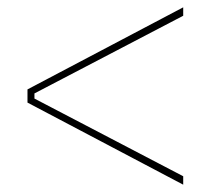

<svg xmlns="http://www.w3.org/2000/svg" viewBox="-20 -587 590 524"><path d="M480 -83V-106L74 -318V-332L480 -544V-567L55 -343V-307Z"/></svg>

Font: Fixel Variable
Style: Regular
Weight: 100
Width: 3
Designer: AlfaBravo + MacPaw
Foundry: Kyrylo Tkachov, Marchela Mozhyna, Serhii Makarenko, Maria Weinstein, Zakhar Kryvoshyya
Version: Version 1.211